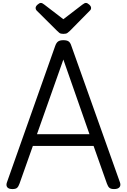

<svg xmlns="http://www.w3.org/2000/svg" viewBox="-20 -1275 865 1309"><path d="M65 14Q39 14 29.5 1.5Q20 -11 27 -31L356 -961Q364 -984 376.5 -992.5Q389 -1001 412 -1001Q436 -1001 448 -992.5Q460 -984 467 -961L798 -31Q805 -11 794.5 1.5Q784 14 758 14Q736 14 726 5.5Q716 -3 709 -23L618 -280H204L113 -23Q106 -3 96.5 5.5Q87 14 65 14ZM232 -360H590L412 -869ZM566 -1255Q576 -1255 588.5 -1243.5Q601 -1232 601 -1221Q601 -1219 600.5 -1215Q600 -1211 595 -1205L456 -1064Q449 -1058 440.5 -1051Q432 -1044 412 -1044Q393 -1044 384.5 -1051Q376 -1058 370 -1064L229 -1204Q224 -1211 223.5 -1215Q223 -1219 223 -1221Q223 -1232 236 -1243.5Q249 -1255 258 -1255Q265 -1255 270.5 -1251.5Q276 -1248 283 -1243L412 -1144L541 -1243Q549 -1248 554 -1251.5Q559 -1255 566 -1255Z"/></svg>

Font: Playwrite PL
Style: Regular
Weight: 400
Designer: Veronika Burian, José Scaglione
Foundry: TypeTogether
Version: Version 1.002